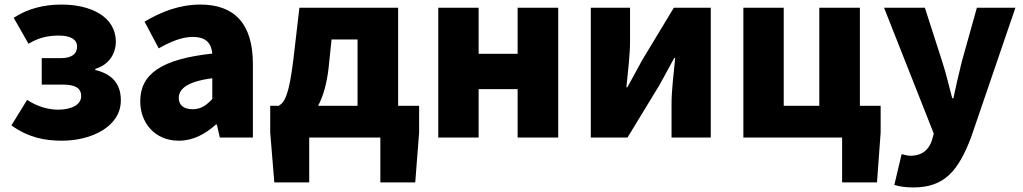

<svg xmlns="http://www.w3.org/2000/svg" viewBox="-20 -603 4487 842"><path d="M252 14C380 14 510 -47 510 -163C510 -238 469 -279 398 -296V-301C462 -320 488 -373 488 -419C488 -533 374 -583 250 -583C174 -583 103 -566 40 -525L105 -411C149 -438 190 -447 238 -447C291 -447 318 -429 318 -399C318 -366 294 -348 246 -348H163V-232H255C310 -232 336 -217 336 -181C336 -143 292 -122 234 -122C196 -122 145 -134 99 -165L30 -53C105 0 175 14 252 14Z M764 14C827 14 880 -15 927 -57H931L944 0H1089V-323C1089 -501 1006 -583 859 -583C770 -583 689 -553 614 -508L676 -391C733 -423 780 -441 825 -441C883 -441 907 -414 911 -368C689 -344 595 -279 595 -159C595 -64 659 14 764 14ZM825 -124C788 -124 764 -140 764 -173C764 -213 800 -245 911 -260V-169C885 -141 861 -124 825 -124Z M1434 -430H1548V-139H1375C1397 -180 1413 -235 1421 -305ZM1726 -139V-569H1293L1267 -346C1248 -188 1229 -154 1202 -139H1165V-22L1183 197H1336V0H1648V197H1801L1818 -22V-139Z M1902 0H2079V-212H2250V0H2428V-569H2250V-367H2079V-569H1902Z M2571 0H2732L2872 -230C2890 -262 2918 -315 2937 -349H2941C2934 -279 2925 -204 2925 -148V0H3097V-569H2935L2796 -339C2779 -306 2749 -254 2731 -220H2727C2734 -289 2743 -365 2743 -421V-569H2571Z M3751 -139V-569H3573V-139H3417V-569H3240V0H3673V197H3826L3842 -22V-139Z M3986 219C4121 219 4182 147 4238 1L4433 -569H4264L4198 -333C4185 -279 4172 -226 4161 -172H4156C4141 -228 4129 -281 4112 -333L4036 -569H3857L4075 -17L4067 12C4054 52 4026 80 3972 80C3959 80 3944 75 3934 73L3902 208C3926 215 3949 219 3986 219Z"/></svg>

Font: Noto Sans CJK JP Black
Style: Regular
Weight: 900
Designer: Ryoko NISHIZUKA (kana & ideographs); Paul D. Hunt (Latin, Greek & Cyrillic); Wenlong ZHANG (bopomofo); Sandoll Communica
Foundry: Adobe Systems Incorporated
Version: Version 1.004;PS 1.004;hotconv 1.0.82;makeotf.lib2.5.63406